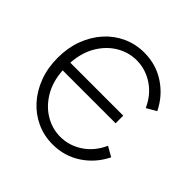

<svg xmlns="http://www.w3.org/2000/svg" viewBox="-183 -908 1093 1093"><g transform="rotate(45 363.5 -361.5)"><path d="M612.3 -513.2Q579.1 -587.4 517.3 -628.4Q455.6 -669.4 383.8 -669.4Q319.3 -669.4 262.7 -636Q206.1 -602.5 168.9 -540.5Q131.8 -478.5 126 -392.1H552.2V-330.6H126Q131.8 -244.1 168.9 -182.1Q206.1 -120.1 262.7 -86.7Q319.3 -53.2 383.8 -53.2Q455.6 -53.2 517.3 -94.2Q579.1 -135.3 612.3 -209.5L671.4 -175.8Q629.9 -91.3 554 -41.5Q478 8.3 383.8 8.3Q314.5 8.3 254.6 -19Q194.8 -46.4 150.1 -96.2Q105.5 -146 80.3 -213.4Q55.2 -280.8 55.2 -361.3Q55.2 -441.9 80.3 -509.3Q105.5 -576.7 150.1 -626.5Q194.8 -676.3 254.6 -703.6Q314.5 -731 383.8 -731Q478 -731 554 -681.2Q629.9 -631.3 671.4 -546.9Z"/></g></svg>

Font: Giphurs Light
Style: Regular
Weight: 300
Version: Version 0.920; ttfautohint (v1.8.4.7-5d5b)